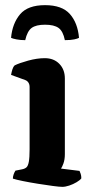

<svg xmlns="http://www.w3.org/2000/svg" viewBox="-20 -726 360 746"><path d="M222 0Q211 0 185 -3.5Q159 -7 127.5 -12Q96 -17 69 -22.5Q42 -28 30 -32Q30 -40 33 -48.5Q36 -57 40 -63L65 -68Q76 -70 82.5 -75.5Q89 -81 92 -97.5Q95 -114 95 -146V-388Q95 -398 90.5 -405Q86 -412 78 -415L23 -435Q25 -446 28 -456Q31 -466 37 -472Q55 -481 89.5 -490.5Q124 -500 154 -500Q189 -500 210.5 -478Q232 -456 232 -421V-127Q232 -106 226.5 -91Q221 -76 217 -71L289 -62Q291 -58 293.5 -50.5Q296 -43 296 -33Q291 -26 277.5 -18Q264 -10 249 -5Q234 0 222 0ZM155 -706Q221 -706 251.5 -671.5Q282 -637 287 -579Q282 -576 268.5 -573Q255 -570 232 -570Q225 -605 207.5 -617.5Q190 -630 155 -630Q120 -630 103 -617.5Q86 -605 78 -570Q59 -570 44 -573Q29 -576 23 -579Q28 -635 58 -670.5Q88 -706 155 -706Z"/></svg>

Font: Texturina 12pt
Style: Bold
Weight: 700
Designer: Guillermo Torres Carreño
Foundry: Omnibus-Type
Version: Version 1.002